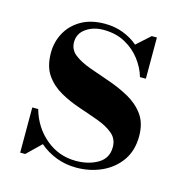

<svg xmlns="http://www.w3.org/2000/svg" viewBox="-79 -544 604 628"><g transform="rotate(15 223.0 -230.0)"><path d="M43 10V-143H63Q79.5 -84.5 123.5 -47.8Q167.5 -11 225.5 -11Q268.5 -11 299.8 -29.5Q331 -48 331 -85.5Q331 -113.5 311 -130.2Q291 -147 259.8 -158.5Q228.5 -170 193.2 -181.8Q158 -193.5 126.8 -211Q95.5 -228.5 75.5 -257Q55.5 -285.5 55.5 -332Q55.5 -368.5 72.5 -399.8Q89.5 -431 122.2 -450Q155 -469 202.5 -469Q236 -469 264.5 -458Q293 -447 314.5 -428.5L360 -469.5H377.5V-330H357.5Q349 -360 328.2 -387.2Q307.5 -414.5 276 -431.5Q244.5 -448.5 203 -448.5Q168.5 -448.5 144 -431.2Q119.5 -414 119.5 -385Q119.5 -359.5 140 -343.5Q160.5 -327.5 193.2 -315.8Q226 -304 262.5 -291.5Q299 -279 331.5 -261Q364 -243 384.5 -214.8Q405 -186.5 405 -142.5Q405 -93.5 381 -59.5Q357 -25.5 317.8 -7.8Q278.5 10 232.5 10Q196 10 164.2 -2.2Q132.5 -14.5 107.5 -36L60 10Z"/></g></svg>

Font: Bodoni Moda SemiBold
Style: Regular
Weight: 600
Designer: Owen Earl
Foundry: indestructible type
Version: Version 2.005; ttfautohint (v1.8.4.7-5d5b)